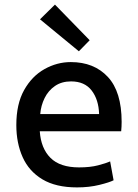

<svg xmlns="http://www.w3.org/2000/svg" viewBox="-20 -803 602 835"><path d="M315 12Q223 12 164.5 -23Q106 -58 78.5 -119.5Q51 -181 51 -259Q51 -351 85 -411.5Q119 -472 173.5 -502.5Q228 -533 288 -533Q389 -533 449 -468.5Q509 -404 509 -273Q509 -264 508.5 -252.5Q508 -241 507 -232H153Q158 -158 199.5 -116.5Q241 -75 324 -75Q372 -75 406.5 -84Q441 -93 459 -101L474 -19Q457 -10 412.5 1Q368 12 315 12ZM155 -307H411Q409 -370 378.5 -409.5Q348 -449 289 -449Q248 -449 219 -429Q190 -409 174 -376.5Q158 -344 155 -307ZM323 -580 154 -719 219 -783 370 -628Z"/></svg>

Font: Ubuntu Sans Medium
Style: Regular
Weight: 500
Designer: Dalton Maag Ltd
Foundry: Dalton Maag Ltd
Version: Version 1.006; ttfautohint (v1.8.4.7-5d5b)